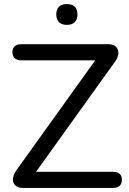

<svg xmlns="http://www.w3.org/2000/svg" viewBox="-20 -922 633 942"><path d="M91 0Q73 0 61.5 -7.5Q50 -15 45.5 -27.5Q41 -40 45.5 -56Q50 -72 62 -89L471 -659V-626H84Q63 -626 52 -636.5Q41 -647 41 -666Q41 -685 52 -695Q63 -705 84 -705H513Q531 -705 542.5 -697.5Q554 -690 558.5 -677.5Q563 -665 559 -649Q555 -633 542 -616L133 -46V-79H535Q556 -79 567 -69Q578 -59 578 -40Q578 -21 567 -10.5Q556 0 535 0ZM308 -800Q283 -800 269.5 -813.5Q256 -827 256 -851Q256 -876 269.5 -889Q283 -902 308 -902Q334 -902 347 -889Q360 -876 360 -851Q360 -827 347 -813.5Q334 -800 308 -800Z"/></svg>

Font: Nunito ExtraLight Medium
Style: Regular
Weight: 500
Version: Version 3.602